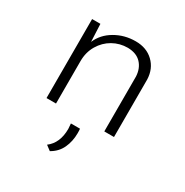

<svg xmlns="http://www.w3.org/2000/svg" viewBox="-141 -518 794 823"><g transform="rotate(30 256.0 -106.0)"><path d="M423 -285V0H375V-272Q373 -311 350 -335.5Q327 -360 284 -361Q244 -361 210.5 -342Q177 -323 156.5 -288.5Q136 -254 136 -210V0H89V-391H130L134 -304Q153 -349 198.5 -375.5Q244 -402 299 -402Q353 -402 387 -369.5Q421 -337 423 -285ZM191 172Q236 138 236 68Q236 60 234 42H279Q280 49 280 64Q280 104 264.5 137.5Q249 171 215 190Z"/></g></svg>

Font: Josefin Sans Light
Style: Regular
Weight: 300
Designer: Santiago Orozco
Foundry: Typemade
Version: Version 2.000